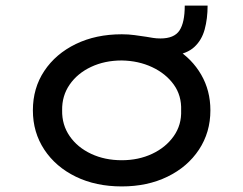

<svg xmlns="http://www.w3.org/2000/svg" viewBox="-20 -659 873 689"><path d="M417 10Q324 10 252 -25Q180 -60 139 -122Q98 -184 98 -263Q98 -343 139 -404.5Q180 -466 252 -501Q324 -536 417 -536Q441 -536 463 -533Q485 -530 505 -527Q517 -525 529 -523Q541 -521 556 -521Q605 -521 624 -549.5Q643 -578 643 -639H725Q725 -592 714.5 -553.5Q704 -515 677.5 -490.5Q651 -466 603 -460L611 -484Q669 -448 702 -391Q735 -334 735 -263Q735 -184 694 -122Q653 -60 581 -25Q509 10 417 10ZM417 -84Q477 -84 526 -107Q575 -130 603.5 -170.5Q632 -211 630 -263Q632 -316 603.5 -355.5Q575 -395 526 -418Q477 -441 417 -442Q356 -442 307 -419Q258 -396 230 -355.5Q202 -315 203 -263Q202 -211 230 -170.5Q258 -130 307 -107Q356 -84 417 -84Z"/></svg>

Font: Lexend Mega
Style: Regular
Weight: 400
Designer: Bonnie Shaver-Troup, Thomas Jockin
Foundry: Lexend
Version: Version 1.007